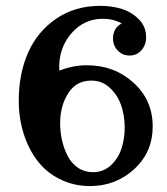

<svg xmlns="http://www.w3.org/2000/svg" viewBox="-20 -635 571 657"><path d="M366.7 -503.3Q366.7 -539.2 396.7 -555Q366.7 -570.8 332.5 -570.8Q268.3 -570.8 225.4 -522.1Q182.5 -473.3 182.5 -405Q182.5 -399.2 183.3 -393.3Q229.2 -411.7 277.5 -411.7Q370.8 -411.7 436.7 -352.1Q502.5 -292.5 502.5 -202.5Q502.5 -114.2 439.2 -56.2Q375.8 1.7 288.3 1.7Q232.5 1.7 185.4 -21.7Q138.3 -45 107.9 -85Q77.5 -125 60.8 -177.9Q44.2 -230.8 44.2 -290.8Q44.2 -382.5 76.2 -455Q108.3 -527.5 172.5 -571.2Q236.7 -615 323.3 -615Q363.3 -615 397.5 -604.2Q431.7 -593.3 455.8 -568.3Q480 -543.3 480 -507.5Q480 -481.7 464.2 -463.3Q448.3 -445 423.3 -445Q399.2 -445 382.9 -462.1Q366.7 -479.2 366.7 -503.3ZM406.7 -198.3Q406.7 -238.3 395 -273.3Q383.3 -308.3 356.7 -333.8Q330 -359.2 292.5 -359.2Q240.8 -359.2 213.3 -315.8Q185.8 -272.5 185.8 -213.3Q185.8 -182.5 192.5 -153.8Q199.2 -125 212.1 -100.4Q225 -75.8 247.1 -60.8Q269.2 -45.8 298.3 -45.8Q334.2 -45.8 359.6 -69.6Q385 -93.3 395.8 -127.1Q406.7 -160.8 406.7 -198.3Z"/></svg>

Font: Chomsky
Style: Regular
Weight: 400
Version: Version 2.3